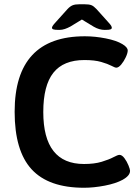

<svg xmlns="http://www.w3.org/2000/svg" viewBox="-20 -878 659 905"><path d="M259 -737Q238 -737 231.5 -739.5Q225 -742 225 -747Q225 -750 228 -755.5Q231 -761 244 -775L298 -835Q310 -848 322 -853Q334 -858 356 -858H376Q400 -858 411 -853.5Q422 -849 435 -835L488 -776Q502 -761 504.5 -755.5Q507 -750 507 -747Q507 -742 501 -739.5Q495 -737 474 -737Q448 -737 422 -752L366 -786L312 -753Q299 -746 286 -741.5Q273 -737 259 -737ZM376 7Q209 7 129 -80Q49 -167 49 -351Q49 -707 380 -707Q428 -707 478.5 -697Q529 -687 557 -670Q582 -655 582 -640Q582 -628 573 -608.5Q564 -589 551.5 -574Q539 -559 528 -559Q522 -559 505 -568Q488 -577 457 -586Q426 -595 378 -595Q279 -595 231.5 -535Q184 -475 184 -350Q184 -105 376 -105Q425 -105 459.5 -115.5Q494 -126 514.5 -137Q535 -148 543 -148Q555 -148 566.5 -132.5Q578 -117 585.5 -98.5Q593 -80 593 -73Q593 -61 584 -50.5Q575 -40 559 -31Q526 -13 474 -3Q422 7 376 7Z"/></svg>

Font: Asap SemiBold
Style: Regular
Weight: 600
Designer: Pablo Cosgaya
Foundry: Omnibus-Type
Version: Version 3.001; ttfautohint (v1.8.3)